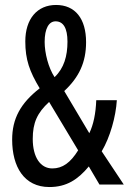

<svg xmlns="http://www.w3.org/2000/svg" viewBox="-20 -744 519 774"><path d="M206 -724C130 -724 82 -668 82 -577C82 -504 99 -456 140 -388C63 -328 29 -266 29 -181C29 -72 77 10 179 10C248 10 294 -20 338 -73L381 0H479L390 -134C424 -191 447 -274 451 -340H368C366 -287 357 -242 340 -207L239 -377C299 -433 327 -493 327 -574C327 -669 283 -724 206 -724ZM204 -658C235 -658 252 -631 252 -576C252 -518 238 -469 200 -433C175 -471 160 -530 160 -575C160 -629 177 -658 204 -658ZM178 -333 295 -138C264 -88 232 -65 191 -65C143 -65 112 -110 112 -184C112 -249 130 -289 178 -333Z"/></svg>

Font: Noto Sans Lao Looped ExtraCondensed
Style: Regular
Weight: 400
Width: 2
Designer: Mark Frömberg, Ben Mitchell
Foundry: The Fontpad Ltd
Version: Version 1.002